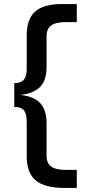

<svg xmlns="http://www.w3.org/2000/svg" viewBox="-20 -720 416 940"><path d="M79.6 -255.4Q146.5 -248 177.2 -214.8Q208 -181.6 208 -116.2V43Q208 79.1 230.7 95.5Q253.4 111.8 303.2 111.8H356V200.2H296.9Q199.2 200.2 155 163.3Q110.8 126.5 110.8 44.9V-126Q110.8 -163.6 96.4 -180.2Q82 -196.8 49.8 -196.8V-313Q82 -313 96.4 -329.6Q110.8 -346.2 110.8 -382.8V-545.9Q110.8 -627 152.1 -663.6Q193.4 -700.2 284.2 -700.2H356V-611.8H303.2Q253.4 -611.8 230.7 -595.5Q208 -579.1 208 -543V-392.1Q208 -328.1 177.2 -295.4Q146.5 -262.7 79.6 -255.4Z"/></svg>

Font: Fivo Sans Modern Med
Style: Regular
Weight: 450
Designer: Alexander Slobzheninov
Foundry: Alexander Slobzheninov
Version: 1.0